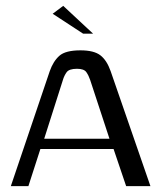

<svg xmlns="http://www.w3.org/2000/svg" viewBox="-20 -636 554 656"><path d="M17 0 150 -393Q162 -427 183 -445.5Q204 -464 255 -464Q301 -464 323 -447Q345 -430 358 -393L494 0H411L368 -127H118L77 0ZM131 -162H354L288 -363Q283 -378 275 -389.5Q267 -401 243 -401Q216 -401 207.5 -389Q199 -377 195 -363ZM264 -521 160 -589 196 -616 298 -521Z"/></svg>

Font: Genos Thin
Style: Regular
Weight: 400
Version: Version 1.010